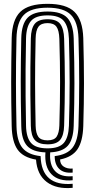

<svg xmlns="http://www.w3.org/2000/svg" viewBox="-20 -829 497 1002"><path d="M359.2 151.2Q274.4 159.1 223.9 120.7Q173.4 82.3 168 4Q100.6 -7.5 71.7 -48.4Q42.9 -89.3 41 -170.5Q39.5 -237.1 38.9 -293.8Q38.2 -350.5 38.3 -403.6Q38.4 -456.7 39.1 -511.8Q39.7 -566.9 41 -630.2Q43 -725.2 85.9 -767.1Q128.8 -809 228.2 -809Q326.1 -809 368.8 -767Q411.5 -725 414.6 -630.2Q416.6 -563.8 417.4 -506Q418.3 -448.3 418.3 -394.2Q418.3 -340.2 417.3 -285.5Q416.3 -230.8 414.6 -170.5Q412 -91.5 384.7 -50.6Q357.4 -9.6 293.6 3.3Q293.6 28.2 312.7 40.6Q331.8 52.9 359.2 50.6V71.7Q313.1 75.8 289.2 52.6Q265.3 29.3 265.4 -14.4Q331 -21.9 359.1 -59Q387.2 -96.1 389.6 -171.3Q391.5 -234.3 392.4 -290Q393.3 -345.7 393.3 -399.3Q393.3 -452.8 392.5 -509Q391.6 -565.3 389.6 -629.3Q387 -713.6 350.3 -751.2Q313.6 -788.9 228.2 -788.9Q140.7 -788.9 104.2 -751Q67.8 -713.1 66 -629.5Q64.5 -561.3 63.8 -504.2Q63.2 -447 63.3 -394.3Q63.4 -341.6 64 -287.5Q64.7 -233.3 66 -171.1Q67.8 -93.2 97 -57.3Q126.1 -21.4 191.9 -14.3Q194.1 65.5 236.2 101.4Q278.3 137.3 359.2 130.1ZM359.2 111.7Q285.6 118.6 248.4 80Q211.2 41.4 217.1 -33.8Q150.5 -36.1 121.5 -67.9Q92.5 -99.7 91 -171.5Q89.5 -239.8 88.8 -296.9Q88.2 -353.9 88.2 -406.5Q88.3 -459 89 -513Q89.7 -567.1 91 -629.1Q92.5 -703.3 123.7 -736Q154.9 -768.8 228.2 -768.8Q301.4 -768.8 331.8 -735.3Q362.2 -701.8 364.6 -628.5Q366.6 -560.7 367.5 -503.6Q368.4 -446.5 368.4 -393.9Q368.4 -341.4 367.4 -287.5Q366.4 -233.6 364.6 -172.1Q362.4 -101.2 334.4 -69Q306.4 -36.8 242 -33.9Q237 30.9 267 63.4Q297 96 359.2 90.6ZM228.2 -54.8Q288.9 -54.8 313.3 -83.4Q337.6 -112 339.7 -172.9Q341.5 -237.5 342.5 -292.4Q343.4 -347.3 343.4 -399.4Q343.4 -451.4 342.5 -506.7Q341.6 -562.1 339.7 -627.6Q337.6 -689 313.8 -718.8Q289.9 -748.7 228.2 -748.7Q167 -748.7 142.1 -720Q117.3 -691.3 115.9 -628.5Q114.2 -539.7 113.5 -467.7Q112.9 -395.7 113.6 -325.7Q114.3 -255.7 115.9 -172.1Q117.3 -111.1 142.1 -82.9Q166.8 -54.8 228.2 -54.8ZM228.2 -75.7Q182.2 -75.7 162.1 -97.9Q142 -120.2 140.9 -172.5Q139.1 -263.3 138.5 -335.4Q137.8 -407.5 138.6 -476.7Q139.3 -545.9 140.9 -628.1Q142 -680.8 161.3 -704.7Q180.6 -728.5 228.2 -728.5Q276.4 -728.5 294.8 -703.3Q313.3 -678 314.7 -626.7Q316.5 -561.1 317.5 -506.2Q318.5 -451.3 318.5 -399.7Q318.5 -348 317.5 -293.3Q316.6 -238.5 314.7 -173.6Q313.3 -123 294.2 -99.3Q275.2 -75.7 228.2 -75.7ZM228.2 -96.6Q263.2 -96.6 275.9 -116.3Q288.5 -135.9 289.8 -174.4Q291.7 -240.4 292.6 -295.1Q293.5 -349.9 293.5 -401.1Q293.5 -452.2 292.6 -506.6Q291.7 -560.9 289.8 -626.1Q288.3 -670.6 274.6 -689.5Q260.9 -708.4 228.2 -708.4Q195.2 -708.4 181 -689.9Q166.8 -671.5 165.9 -627.5Q164.4 -560.9 163.7 -504.6Q163 -448.4 163.1 -395.9Q163.2 -343.5 163.9 -289.4Q164.5 -235.3 165.9 -173.1Q166.8 -133.9 180 -115.2Q193.3 -96.6 228.2 -96.6Z"/></svg>

Font: Big Shoulders Inline Display SC Thin
Style: Regular
Weight: 100
Designer: Patric King
Foundry: XO Type Co
Version: Version 2.002